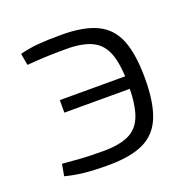

<svg xmlns="http://www.w3.org/2000/svg" viewBox="-96 -586 690 691"><g transform="rotate(-20 249.0 -240.5)"><path d="M207 -490Q292 -490 342.5 -466Q393 -442 415 -387.5Q437 -333 437 -240Q437 -149 415 -94Q393 -39 342.5 -15Q292 9 207 9Q151 9 114.5 5Q78 1 43 -8L51 -53Q85 -50 119.5 -47.5Q154 -45 207 -45Q269 -45 305.5 -62.5Q342 -80 357.5 -122.5Q373 -165 373 -240Q373 -315 357.5 -357.5Q342 -400 305.5 -418Q269 -436 207 -436Q158 -436 126 -434.5Q94 -433 56 -430L48 -475Q84 -484 118.5 -487Q153 -490 207 -490ZM414 -271V-223H122V-271Z"/></g></svg>

Font: Exo 2 Light
Style: Regular
Weight: 300
Designer: Natanael Gama
Foundry: Natanael Gama
Version: Version 2.010